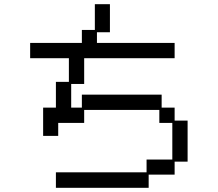

<svg xmlns="http://www.w3.org/2000/svg" viewBox="-20 -869 1040 917"><path d="M247 -46H680V-107H803V-282H741V-344H382V-282H258V-220H186V-355H247V-478H309V-591H124V-664H371V-726H433V-849H505V-715H443V-664H814V-591H382V-468H320V-355H371V-417H752V-355H814V-293H876V-97H814V-35H690V28H247Z"/></svg>

Font: DotGothic16
Style: Regular
Weight: 400
Designer: Fontworks Inc.
Foundry: Fontworks Inc.
Version: Version 1.100